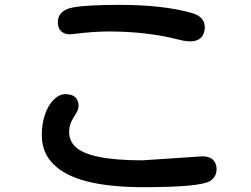

<svg xmlns="http://www.w3.org/2000/svg" viewBox="-20 -735 1040 796"><path d="M828.1 -631.8Q829.1 -627.9 829.1 -621.1Q829.1 -614.3 827.1 -606.4Q824.2 -589.8 813.5 -579.1Q797.9 -563.5 769.5 -563.5Q749 -563.5 722.7 -570.3Q590.8 -604.5 431.6 -604.5Q368.2 -604.5 290 -594.7Q274.4 -592.8 270.5 -592.8Q246.1 -592.8 232.9 -606Q219.7 -619.1 219.7 -643.1Q219.7 -667 235.4 -682.6Q251 -698.2 282.2 -704.1Q338.9 -714.8 474.6 -714.8Q659.2 -714.8 776.4 -680.7Q823.2 -667 828.1 -631.8ZM819.3 -86.9Q848.6 -86.9 863.3 -72.3Q877.9 -57.6 877.9 -33.2Q877.9 -2 850.6 15.6Q808.6 41 574.2 41Q295.9 41 202.1 -53.7Q153.3 -101.6 153.3 -174.8Q153.3 -221.7 166.5 -260.3Q179.7 -298.8 202.1 -321.3Q225.6 -344.7 252 -344.7Q279.3 -344.7 293 -331.1Q305.7 -318.4 305.7 -295.9Q305.7 -287.1 301.8 -277.3Q293.9 -261.7 285.2 -248Q266.6 -219.7 266.6 -189.5Q266.6 -152.3 291 -127.9Q348.6 -70.3 570.3 -70.3Z"/></svg>

Font: FakePearl
Style: SemiBold
Weight: 400
Version: Version 1.2